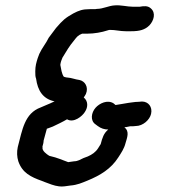

<svg xmlns="http://www.w3.org/2000/svg" viewBox="-20 -705 635 713"><path d="M447 -589H467C498 -589 518 -594 535 -611C551 -628 560 -657 540 -674C529 -684 515 -683 499 -680H473C453 -680 428 -687 406 -685C384 -684 363 -672 340 -672C336 -671 332 -671 329 -671H314C286 -671 273 -666 252 -655C222 -638 214 -631 188 -601C175 -584 166 -572 161 -565C151 -544 136 -527 126 -505L120 -489C115 -473 111 -460 111 -440C111 -429 111 -420 114 -413C120 -368 140 -338 181 -329H183C182 -328 181 -328 179 -327C161 -318 148 -314 131 -306C71 -284 63 -223 46 -159C42 -141 43 -122 48 -106C63 -63 94 -48 136 -33L146 -29C162 -23 181 -15 199 -13C213 -11 226 -14 241 -16C267 -18 284 -26 304 -34C353 -54 392 -78 419 -120C430 -137 441 -153 446 -173C452 -194 462 -217 442 -232C444 -233 446 -233 448 -233C454 -234 459 -235 463 -236H473L484 -237C511 -237 536 -260 541 -282C547 -308 531 -328 507 -328L496 -327C487 -327 479 -326 472 -325L457 -323C442 -320 425 -318 409 -315L402 -321C379 -336 349 -321 335 -305C319 -287 314 -257 335 -243L343 -237C355 -228 368 -224 382 -224C365 -210 360 -193 354 -170C351 -165 348 -160 344 -154C335 -140 322 -131 306 -124L290 -118C279 -113 269 -106 255 -106C247 -105 240 -104 234 -103H233C211 -111 191 -120 168 -125C166 -125 164 -126 162 -127C154 -132 135 -145 138 -158C138 -159 137 -160 138 -162C140 -169 142 -176 142 -183C146 -196 150 -214 154 -227C156 -228 158 -228 160 -229L176 -235C191 -242 214 -253 229 -262C254 -247 286 -274 295 -289C308 -308 307 -330 291 -343C294 -347 296 -351 299 -356C310 -382 295 -404 275 -408C259 -410 246 -416 231 -417C226 -417 221 -419 217 -420C209 -431 207 -449 204 -464C205 -474 209 -484 212 -491C228 -517 236 -532 256 -556C266 -569 270 -574 285 -580H305C330 -580 358 -585 379 -592C382 -593 385 -594 388 -594C410 -594 425 -589 447 -589Z"/></svg>

Font: Dictator
Style: Ita
Weight: 500
Version: Version MIL.1277